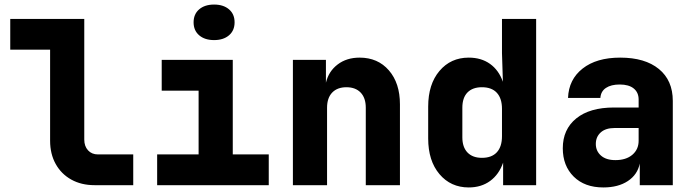

<svg xmlns="http://www.w3.org/2000/svg" viewBox="-20 -813 3040 843"><path d="M395 0Q337 0 293 -24.5Q249 -49 224.5 -93Q200 -137 200 -195V-595H25V-730H350V-200Q350 -171 366.5 -153Q383 -135 410 -135H565V0Z M670 0V-135H852V-415H690V-550H1002V-135H1160V0ZM920 -637Q879 -637 854.5 -658Q830 -679 830 -715Q830 -751 854.5 -772Q879 -793 920 -793Q961 -793 985.5 -772Q1010 -751 1010 -715Q1010 -679 985.5 -658Q961 -637 920 -637Z M1266 0V-550H1411V-450Q1423 -500 1462.5 -530Q1502 -560 1559 -560Q1639 -560 1687.5 -504Q1736 -448 1736 -355V0H1586V-340Q1586 -383 1563.5 -406.5Q1541 -430 1501 -430Q1461 -430 1438.5 -406.5Q1416 -383 1416 -340V0Z M2038 10Q1959 10 1909.5 -48.5Q1860 -107 1860 -205V-345Q1860 -443 1909.5 -501.5Q1959 -560 2038 -560Q2093 -560 2131.5 -532.5Q2170 -505 2188 -454L2184 -580V-730H2334V0H2189V-99Q2171 -47 2132 -18.5Q2093 10 2038 10ZM2096 -120Q2139 -120 2161.5 -144.5Q2184 -169 2184 -215V-335Q2184 -381 2161.5 -405.5Q2139 -430 2096 -430Q2055 -430 2032.5 -407Q2010 -384 2010 -340V-210Q2010 -167 2032.5 -143.5Q2055 -120 2096 -120Z M2629 10Q2547 10 2499 -37.5Q2451 -85 2451 -162Q2451 -245 2510 -293Q2569 -341 2676 -341H2784V-376Q2784 -407 2762.5 -424.5Q2741 -442 2701 -442Q2663 -442 2640.5 -427Q2618 -412 2616 -383H2474Q2477 -464 2538 -512Q2599 -560 2703 -560Q2812 -560 2873 -510Q2934 -460 2934 -370V0H2789V-95Q2779 -46 2736.5 -18Q2694 10 2629 10ZM2682 -110Q2729 -110 2756.5 -133.5Q2784 -157 2784 -195V-251H2679Q2639 -251 2617.5 -231.5Q2596 -212 2596 -181Q2596 -150 2618.5 -130Q2641 -110 2682 -110Z"/></svg>

Font: JetBrains Mono NL ExtraBold
Style: Regular
Weight: 800
Designer: Philipp Nurullin, Konstantin Bulenkov
Foundry: JetBrains
Version: Version 2.304; ttfautohint (v1.8.4.7-5d5b)